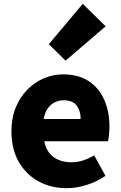

<svg xmlns="http://www.w3.org/2000/svg" viewBox="-20 -973 636 1007"><path d="M330 14Q248 14 182.5 -21.5Q117 -57 78.5 -124Q40 -191 40 -285Q40 -354 62.5 -409Q85 -464 123.5 -503Q162 -542 210.5 -562.5Q259 -583 310 -583Q392 -583 446 -547Q500 -511 527 -449Q554 -387 554 -309Q554 -285 551.5 -264Q549 -243 546 -232H212Q220 -193 240 -169Q260 -145 289 -133.5Q318 -122 354 -122Q385 -122 414 -131Q443 -140 474 -158L533 -51Q489 -20 434.5 -3Q380 14 330 14ZM209 -349H403Q403 -391 382.5 -419Q362 -447 313 -447Q289 -447 267.5 -436.5Q246 -426 230.5 -404.5Q215 -383 209 -349ZM324 -655 236 -741 414 -953 534 -835Z"/></svg>

Font: Noto Sans SC Black
Style: Regular
Weight: 900
Designer: Ryoko NISHIZUKA  (kana, bopomofo & ideographs); Paul D. Hunt (Latin, Greek & Cyrillic); Sandoll Communications , Soo-you
Foundry: Adobe
Version: Version 2.004-H2;hotconv 1.0.118;makeotfexe 2.5.65603